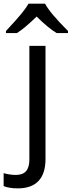

<svg xmlns="http://www.w3.org/2000/svg" viewBox="-75 -786 391 1046"><path d="M22 240.2Q-23.9 240.2 -55.2 228V157.2Q-21.5 167 11.2 167Q49.3 167 67.1 146.2Q85 125.5 85 83V-536.1H172.9V80.1Q172.9 160.2 134.5 200.2Q96.2 240.2 22 240.2ZM-42.5 -617.2Q18.6 -682.6 43.7 -713.9Q68.8 -745.1 80.6 -766.1H170.4Q195.8 -716.8 295.4 -617.2V-606H233.4Q189.5 -631.8 124.5 -695.8Q60.5 -633.3 17.6 -606H-42.5Z"/></svg>

Font: NotoSans
Style: Regular
Weight: 400
Designer: Monotype Design team
Foundry: Monotype Imaging Inc.
Version: Version 1.04; ttfautohint (v1.4.1)